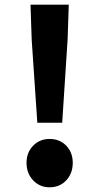

<svg xmlns="http://www.w3.org/2000/svg" viewBox="-20 -784 424 818"><path d="M139 -261 115 -615 110 -764H273L268 -615L245 -261ZM191 14Q149 14 121 -16Q93 -46 93 -90Q93 -134 121 -163Q149 -192 191 -192Q235 -192 262.5 -163Q290 -134 290 -90Q290 -46 262.5 -16Q235 14 191 14Z"/></svg>

Font: Noto Sans TC ExtraBold
Style: Regular
Weight: 800
Designer: Ryoko NISHIZUKA  (kana, bopomofo & ideographs); Paul D. Hunt (Latin, Greek & Cyrillic); Sandoll Communications , Soo-you
Foundry: Adobe
Version: Version 2.004-H2;hotconv 1.0.118;makeotfexe 2.5.65603